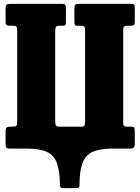

<svg xmlns="http://www.w3.org/2000/svg" viewBox="-20 -770 728 995"><path d="M266 -143Q266 -127.5 269 -120.5Q272 -113.5 287.5 -113.5H401.5Q414.5 -113.5 417.8 -119.2Q421 -125 421 -138.5V-613Q421 -624.5 417.8 -630.5Q414.5 -636.5 402 -636.5H382Q372 -636.5 368.8 -640.5Q365.5 -644.5 365.5 -655.5V-723Q365.5 -740 369.8 -745Q374 -750 390.5 -750H658.5Q671 -750 674.8 -745.8Q678.5 -741.5 678.5 -728V-659.5Q678.5 -646 674.8 -641.2Q671 -636.5 658 -636.5H639Q627 -636.5 622.8 -632.2Q618.5 -628 618.5 -616V-133Q618.5 -121 622.8 -117.2Q627 -113.5 638 -113.5H661Q674 -113.5 676.2 -106.8Q678.5 -100 678.5 -87V-22.5Q678.5 0 658.5 0H561.5Q496 0 459 17.5Q422 35 407 76.5Q392 118 392 189.5Q392 200.5 386.2 202.8Q380.5 205 369 205H313Q302 205 296.2 202.8Q290.5 200.5 290.5 189.5Q290.5 118 275.5 76.5Q260.5 35 223.5 17.5Q186.5 0 121 0H29Q17 0 13 -5Q9 -10 9 -22.5V-93Q9 -113.5 28.5 -113.5H41.5Q58 -113.5 63.5 -116.8Q69 -120 69 -136.5V-616Q69 -626.5 65.2 -631.5Q61.5 -636.5 50.5 -636.5H30Q20 -636.5 14.5 -640Q9 -643.5 9 -654.5V-726Q9 -742 15 -746Q21 -750 35.5 -750H301.5Q315 -750 318.2 -745Q321.5 -740 321.5 -726V-656.5Q321.5 -646 319.2 -641.2Q317 -636.5 307 -636.5H287Q272.5 -636.5 269.2 -629Q266 -621.5 266 -608Z"/></svg>

Font: Besley* Condensed Heavy
Style: Regular
Weight: 800
Width: 3
Designer: Owen Earl
Foundry: indestructible type*
Version: Version 3.000; ttfautohint (v1.8.3)